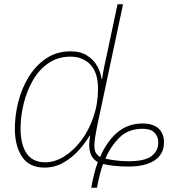

<svg xmlns="http://www.w3.org/2000/svg" viewBox="-20 -780 879 905"><path d="M437 105H410Q416 72 423.5 41.5Q431 11 441 -16Q414 -31 405 -61.5Q396 -92 405 -141H403Q382 -106 351 -71.5Q320 -37 279 -13.5Q238 10 190 10Q118 10 84 -41Q50 -92 50 -174Q50 -235 66 -299Q82 -363 115 -417Q148 -471 197.5 -504.5Q247 -538 313 -538Q360 -538 391 -518Q422 -498 438.5 -468Q455 -438 459 -407H461Q466 -441 473.5 -476.5Q481 -512 488 -543L534 -760H560L438 -186Q427 -133 425 -102Q424 -72 432 -59.5Q440 -47 452 -40Q484 -115 534 -156.5Q584 -198 652 -198Q701 -198 727 -174.5Q753 -151 753 -108Q753 -55 710 -25Q667 5 585 5Q543 5 513 1Q483 -3 466 -7Q458 13 450 45Q442 77 437 105ZM193 -15Q238 -15 282.5 -42.5Q327 -70 363 -118Q399 -166 420.5 -228.5Q442 -291 442 -361Q442 -438 406 -475.5Q370 -513 312 -513Q254 -513 209.5 -483Q165 -453 136 -403Q107 -353 92 -293Q77 -233 77 -174Q77 -99 105.5 -57Q134 -15 193 -15ZM585 -20Q663 -20 694.5 -44.5Q726 -69 726 -108Q726 -137 708 -155Q690 -173 652 -173Q585 -173 543 -131.5Q501 -90 477 -32Q496 -28 524 -24Q552 -20 585 -20Z"/></svg>

Font: Noto Sans Disp Thin
Style: Italic
Weight: 100
Italic angle: -12°
Designer: Monotype Design Team
Foundry: Monotype Imaging Inc.
Version: Version 2.000;GOOG;noto-source:20170915:90ef993387c0